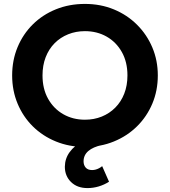

<svg xmlns="http://www.w3.org/2000/svg" viewBox="-20 -735 868 980"><path d="M426.5 225Q374 225 342.5 194Q311 163 311 116Q311.5 74 335.8 41Q360 8 402.2 -14Q444.5 -36 499.5 -44.5V5.5Q455.5 15 431.2 35.5Q407 56 406.5 88Q406.5 108 417.5 120.5Q428.5 133 450 133Q459.5 133 468.5 130.5Q477.5 128 486 123.5Q494.5 119 501.5 113L536.5 192.5Q512.5 208 484.2 216.5Q456 225 426.5 225ZM413.5 15Q333.5 15 265.5 -12.8Q197.5 -40.5 147.5 -90Q97.5 -139.5 69.8 -206Q42 -272.5 42 -350Q42 -428 69.8 -494.5Q97.5 -561 147.5 -610.5Q197.5 -660 265.5 -687.5Q333.5 -715 413.5 -715Q493.5 -715 561.2 -687Q629 -659 679.2 -609Q729.5 -559 757.5 -492.8Q785.5 -426.5 785.5 -350Q785.5 -272.5 757.5 -206Q729.5 -139.5 679.2 -90Q629 -40.5 561.2 -12.8Q493.5 15 413.5 15ZM413.5 -124Q460 -124 499.5 -140Q539 -156 568.5 -185.8Q598 -215.5 614.2 -257Q630.5 -298.5 630.5 -350Q630.5 -418.5 602 -469.2Q573.5 -520 524.5 -548Q475.5 -576 413.5 -576Q367.5 -576 327.8 -560Q288 -544 258.8 -514.5Q229.5 -485 213.2 -443.2Q197 -401.5 197 -350Q197 -281.5 225.5 -230.8Q254 -180 303 -152Q352 -124 413.5 -124Z"/></svg>

Font: Geologica Roman SemiBold
Style: Regular
Weight: 600
Designer: Sindre Bremnes, Frode Helland
Foundry: Monokrom Skriftforlag AS
Version: Version 1.010;gftools[0.9.28]